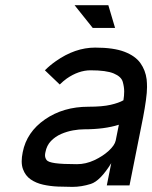

<svg xmlns="http://www.w3.org/2000/svg" viewBox="-20 -713 586 739"><path d="M276.4 -81.1Q310.1 -81.1 343 -96.4Q376 -111.8 398.7 -132.8Q421.4 -153.8 425.3 -171.9L437.5 -232.9Q382.3 -215.3 303.2 -215.3Q284.7 -215.3 261.2 -211.2Q237.8 -207 215.3 -197.3Q192.9 -187.5 176.3 -170.4Q159.7 -153.3 154.8 -127Q153.3 -120.6 153.3 -115.2Q153.3 -105.5 159.2 -97.2Q165 -88.9 192.4 -85Q219.7 -81.1 276.4 -81.1ZM478.5 0.5H391.1L408.2 -85Q365.7 -16.6 329.6 -5.1Q293.5 6.3 258.8 6.3Q232.9 6.3 203.4 5.1Q173.8 3.9 146.2 -2.2Q118.7 -8.3 98.1 -22.5Q77.6 -36.6 68.4 -62Q63.5 -75.2 63.5 -92.3Q63.5 -107.9 67.4 -127Q82.5 -204.6 153.1 -253.4Q223.6 -302.2 320.3 -302.2Q374 -302.2 405.8 -309.6Q437.5 -316.9 455.1 -327.1Q458 -345.2 458 -360.8Q458 -378.4 452.4 -398.2Q446.8 -418 418 -430.2Q389.2 -442.4 328.6 -442.4Q282.7 -442.4 236.8 -410.6Q222.7 -400.4 210 -387.7L152.8 -442.4Q172.4 -461.9 194.8 -477.5Q269 -529.8 346.2 -529.8Q417.5 -529.8 459.2 -513.7Q501 -497.6 520.5 -470Q540 -442.4 544.4 -407.7Q545.9 -393.1 545.9 -377.9Q545.9 -357.4 541.7 -327.4Q537.6 -297.4 530.8 -261.7ZM422.9 -605.5H336.9L267.1 -692.9H397Z"/></svg>

Font: Qaz
Style: Italic
Weight: 400
Italic angle: -11.25°
Designer: GGBotNet
Foundry: f0n7
Version: 0.70